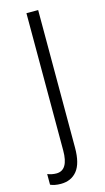

<svg xmlns="http://www.w3.org/2000/svg" viewBox="-142 -573 468 854"><g transform="rotate(-15 92.5 -145.5)"><path d="M27 241Q12 241 -0.5 238.5Q-13 236 -21 232V183Q-1 191 20 191Q75 191 75 100V-532H129V102Q129 174 102 207.5Q75 241 27 241Z"/></g></svg>

Font: Noto Sans Condensed Light
Style: Regular
Weight: 300
Width: 3
Designer: Monotype Design Team
Foundry: Monotype Imaging Inc.
Version: Version 2.013; ttfautohint (v1.8.4.7-5d5b)